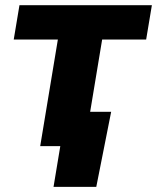

<svg xmlns="http://www.w3.org/2000/svg" viewBox="-20 -561 603 737"><path d="M134.3 0 202.1 -409.2H32.7L54.7 -541H563L541 -409.2H372.1L304.2 0ZM185.5 156.2 211.4 0H167L189 -131.8H406.7L349.6 156.2Z"/></svg>

Font: Inter 17pt ExtraBold
Style: Italic
Weight: 800
Italic angle: -9.3988°
Version: Version 4.001;git-66647c0bb